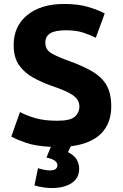

<svg xmlns="http://www.w3.org/2000/svg" viewBox="-20 -729 622 970"><path d="M242 221Q220 221 198 217.5Q176 214 154 208L172 121Q179 123 197.5 127.5Q216 132 234 132Q248 132 258.5 126.5Q269 121 270 107Q271 95 259 84.5Q247 74 215 67Q219 56 225 41.5Q231 27 237 13Q159 9 110.5 -8Q62 -25 37 -39L81 -163Q112 -146 157.5 -132.5Q203 -119 269 -119Q335 -119 358 -139.5Q381 -160 381 -191Q381 -225 349 -247.5Q317 -270 239 -296Q194 -312 150 -335.5Q106 -359 77.5 -398Q49 -437 49 -501Q49 -597 118 -653Q187 -709 304 -709Q374 -709 425 -694Q476 -679 509 -661L464 -538Q435 -553 399.5 -564.5Q364 -576 314 -576Q258 -576 233.5 -560.5Q209 -545 209 -513Q209 -476 243.5 -457.5Q278 -439 329 -421Q401 -395 448 -367Q495 -339 518.5 -298Q542 -257 542 -190Q542 -106 491 -54.5Q440 -3 338 10Q334 18 330 25.5Q326 33 324 40Q356 56 368 78Q380 100 380 123Q380 171 342 196Q304 221 242 221Z"/></svg>

Font: Ubuntu Sans ExtraBold
Style: Regular
Weight: 800
Designer: Dalton Maag Ltd
Foundry: Dalton Maag Ltd
Version: Version 1.006; ttfautohint (v1.8.4.7-5d5b)